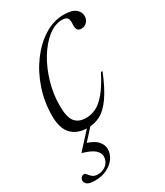

<svg xmlns="http://www.w3.org/2000/svg" viewBox="-192 -579 766 894"><g transform="rotate(-30 190.5 -132.0)"><path d="M47 239.5Q17.5 239.5 5.8 231Q-6 222.5 -6 210.5Q-6 201 0.2 194.2Q6.5 187.5 16.5 187.5Q22 187.5 28 195.8Q34 204 44 212.5Q54 221 72.5 221Q100 221 118.8 204Q137.5 187 137.5 162Q137.5 143 120 126.8Q102.5 110.5 56 97L56.5 94.5L147 -4.5H165.5L87.5 81.5L91.5 64.5Q137.5 79.5 154 99.2Q170.5 119 170.5 140.5Q170.5 167.5 154.5 190Q138.5 212.5 110.5 226Q82.5 239.5 47 239.5ZM286.5 -486Q246.5 -486 209.2 -456Q172 -426 142.2 -376.8Q112.5 -327.5 95 -267Q77.5 -206.5 77.5 -145Q77.5 -82.5 97.2 -58.2Q117 -34 156.5 -34Q184.5 -34 210.5 -46.8Q236.5 -59.5 263.8 -92Q291 -124.5 322.5 -185.5L330.5 -184.5Q299 -107 269 -64.8Q239 -22.5 207.8 -6.2Q176.5 10 140 10Q85.5 10 54.2 -21.5Q23 -53 23 -120.5Q23 -195 46 -263.5Q69 -332 109 -386Q149 -440 199.5 -471.5Q250 -503 305 -503Q348.5 -503 367.8 -487.2Q387 -471.5 387 -449Q387 -430.5 375 -417.8Q363 -405 345 -405Q330 -405 324 -414.2Q318 -423.5 319.5 -445Q321.5 -467 314 -476.5Q306.5 -486 286.5 -486Z"/></g></svg>

Font: Newsreader 60pt Light
Style: Italic
Weight: 300
Italic angle: -17°
Designer: Hugues Gentile
Foundry: Production Type
Version: Version 1.003